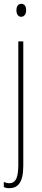

<svg xmlns="http://www.w3.org/2000/svg" viewBox="-22 -744 219 1006"><path d="M64 -690C64 -672 72 -656 89 -656C105 -656 115 -670 115 -691C115 -707 109 -724 90 -724C70 -724 64 -706 64 -690ZM27 242C69 242 100 216 100 125V-527H74V117C74 184 62 216 26 216C16 216 5 213 -2 209V236C4 239 13 242 27 242Z"/></svg>

Font: Noto Sans Oriya ExtCond Thin
Style: Regular
Weight: 100
Width: 2
Designer: Amélie Bonet and Sol Matas
Foundry: Google LLC
Version: Version 2.006